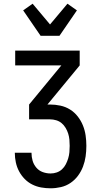

<svg xmlns="http://www.w3.org/2000/svg" viewBox="-20 -793 540 1036"><path d="M253 223Q227 223 202 218.5Q177 214 154 202.5Q131 191 113 172.5Q95 154 83 131.5Q71 109 65.5 83.5Q60 58 60 33V31H150V32Q150 54 156 74.5Q162 95 176 111.5Q190 128 210.5 135.5Q231 143 253 143Q270 143 286 137.5Q302 132 314.5 120.5Q327 109 335 93.5Q343 78 348 61.5Q353 45 354.5 28Q356 11 356 -6Q356 -23 354.5 -39.5Q353 -56 348 -72Q343 -88 334 -103Q325 -118 312.5 -128.5Q300 -139 283.5 -144Q267 -149 250 -149H137V-229L311 -440H62V-520H410V-440L236 -229H250Q278 -229 306 -223Q334 -217 358 -202Q382 -187 399.5 -164.5Q417 -142 427.5 -116Q438 -90 442 -62Q446 -34 446 -6Q446 23 442 51Q438 79 428 105.5Q418 132 401 155Q384 178 360.5 194Q337 210 309 216.5Q281 223 253 223ZM199 -600 105 -737 156 -773 250 -661 344 -773 395 -737 301 -600Z"/></svg>

Font: Iosevka Term Curly Medium
Style: Regular
Weight: 500
Designer: Belleve Invis
Foundry: Belleve Invis
Version: Version 32.3.0